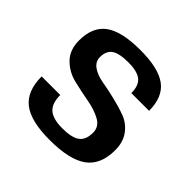

<svg xmlns="http://www.w3.org/2000/svg" viewBox="-138 -640 781 781"><g transform="rotate(45 252.0 -250.0)"><path d="M152 -373Q152 -347 175 -331Q198 -315 233 -309Q268 -303 308 -293.5Q348 -284 383 -271Q418 -258 441 -227Q464 -196 464 -149Q464 -66 412 -28Q360 10 245 10Q137 10 88.5 -28Q40 -66 40 -150H147Q147 -102 171 -81Q195 -60 249 -60Q303 -60 326.5 -77.5Q350 -95 350 -136Q350 -170 318.5 -187.5Q287 -205 242 -213Q197 -221 152 -232Q107 -243 75.5 -275Q44 -307 44 -361Q44 -439 92.5 -474.5Q141 -510 249 -510Q353 -510 400.5 -474.5Q448 -439 448 -360H346Q346 -403 323.5 -421.5Q301 -440 249 -440Q197 -440 174.5 -424.5Q152 -409 152 -373Z"/></g></svg>

Font: Fivo Sans Med
Style: Regular
Weight: 450
Designer: Alexander Slobzheninov
Foundry: Alexander Slobzheninov
Version: 1.0